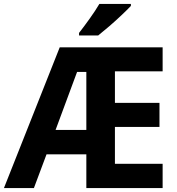

<svg xmlns="http://www.w3.org/2000/svg" viewBox="-21 -954 898 974"><path d="M804 0H417V-171H215L151 0H-1L282 -714H804V-592H562V-432H788V-310H562V-123H804ZM261 -295H417V-589H370ZM643 -924Q626 -906 596 -877.5Q566 -849 533.5 -821Q501 -793 477 -774H380V-787Q405 -819 434 -859.5Q463 -900 483 -934H643Z"/></svg>

Font: Noto Sans SemiCondensed
Style: Bold
Weight: 700
Width: 4
Designer: Monotype Design Team
Foundry: Monotype Imaging Inc.
Version: Version 2.013; ttfautohint (v1.8.4.7-5d5b)